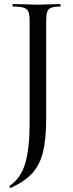

<svg xmlns="http://www.w3.org/2000/svg" viewBox="-20 -645 355 940"><path d="M32.2 274.9Q29.3 274.9 27.1 270.5Q24.9 266.1 27.8 264.2Q82 228 103.5 154.5Q125 81.1 125 -40V-543.9Q125 -573.7 118.9 -587.9Q112.8 -602.1 95.9 -607.4Q79.1 -612.8 43 -612.8Q41 -612.8 41 -618.9Q41 -625 43 -625L97.2 -624Q141.1 -622.1 166 -622.1Q190.9 -622.1 231 -624L274.9 -625Q276.9 -625 276.9 -618.9Q276.9 -612.8 274.9 -612.8Q244.1 -612.8 230 -606.9Q215.8 -601.1 210.9 -586.4Q206.1 -571.8 206.1 -542V-66.9Q206.1 37.1 190.4 100.1Q174.8 163.1 137.9 203.1Q101.1 243.2 33.2 274.9Z"/></svg>

Font: Cormorant-Medium
Style: Regular
Weight: 500
Designer: Christian Thalmann (Catharsis Fonts)
Version: Version 3.000